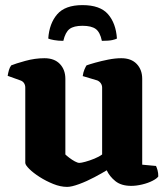

<svg xmlns="http://www.w3.org/2000/svg" viewBox="-20 -728 657 752"><path d="M243 4Q217 4 188.5 -7.5Q160 -19 135 -35Q110 -51 94.5 -66.5Q79 -82 79 -90V-385Q79 -395 74 -402.5Q69 -410 60 -413L10 -431Q12 -443 15 -453.5Q18 -464 24 -472Q41 -479 79 -489.5Q117 -500 154 -500Q193 -500 214.5 -477.5Q236 -455 236 -419V-123Q241 -118 251.5 -110Q262 -102 273 -96Q284 -90 291 -90Q298 -90 314.5 -94.5Q331 -99 349.5 -106.5Q368 -114 380 -123V-385Q380 -394 375 -401.5Q370 -409 361 -413L304 -430Q306 -445 311 -456.5Q316 -468 319 -472Q330 -476 353 -482.5Q376 -489 403.5 -494.5Q431 -500 455 -500Q494 -500 515.5 -477.5Q537 -455 537 -419V-83L591 -78Q594 -72 597 -61.5Q600 -51 600 -37Q595 -29 577.5 -20Q560 -11 537 -5.5Q514 0 494 0Q455 0 432 -18.5Q409 -37 398 -61Q380 -50 350 -34Q320 -18 290 -7Q260 4 243 4ZM303 -708Q372 -708 403 -672.5Q434 -637 438 -577Q433 -574 419.5 -571Q406 -568 379 -568Q372 -602 355 -614.5Q338 -627 303 -627Q269 -627 252.5 -614.5Q236 -602 228 -568Q208 -568 191.5 -571Q175 -574 169 -577Q173 -636 204 -672Q235 -708 303 -708Z"/></svg>

Font: Texturina 12pt ExtraBold
Style: Regular
Weight: 800
Designer: Guillermo Torres Carreño
Foundry: Omnibus-Type
Version: Version 1.002